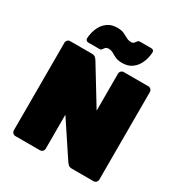

<svg xmlns="http://www.w3.org/2000/svg" viewBox="-209 -1075 1158 1226"><g transform="rotate(30 370.0 -462.5)"><path d="M82 0Q71 0 63 -8Q55 -16 55 -27V-673Q55 -684 63 -692Q71 -700 82 -700H240Q260 -700 269 -691Q278 -682 281 -677L450 -400V-673Q450 -684 458 -692Q466 -700 477 -700H658Q669 -700 677 -692Q685 -684 685 -673V-27Q685 -16 677 -8Q669 0 658 0H500Q480 0 471 -9.5Q462 -19 459 -23L290 -278V-27Q290 -16 282 -8Q274 0 263 0ZM437 -745Q407 -745 388 -754Q369 -763 354 -772Q339 -781 319 -781Q304 -781 297 -773.5Q290 -766 285 -758Q280 -750 269 -750H185Q178 -750 172 -755.5Q166 -761 166 -768Q166 -785 172 -811.5Q178 -838 193 -864Q208 -890 234.5 -907.5Q261 -925 302 -925Q332 -925 351 -916Q370 -907 385.5 -898Q401 -889 420 -889Q435 -889 441.5 -897Q448 -905 453.5 -912.5Q459 -920 470 -920H554Q563 -920 568 -914.5Q573 -909 573 -901Q573 -884 567 -858Q561 -832 546 -806Q531 -780 504.5 -762.5Q478 -745 437 -745Z"/></g></svg>

Font: Rubik Black
Style: Regular
Weight: 900
Designer: Hubert and Fischer
Foundry: Hubert and Fischer
Version: Version 2.300;gftools[0.9.30]